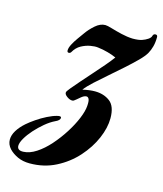

<svg xmlns="http://www.w3.org/2000/svg" viewBox="-144 -684 780 921"><g transform="rotate(15 246.5 -224.0)"><path d="M90 153Q56 153 30 141Q4 129 -13 111Q-31 91 -31 67Q-31 45 -17 22Q-3 -1 22 -23Q38 -37 62 -53.5Q86 -70 112 -83Q138 -96 158 -101Q162 -102 165 -102.5Q168 -103 170 -103Q179 -103 179 -97Q179 -84 156 -74Q133 -63 108.5 -42.5Q84 -22 63 1.5Q42 25 29 47.5Q16 70 16 85Q16 108 46 107Q77 106 110 84.5Q143 63 173.5 28.5Q204 -6 229 -45.5Q254 -85 269 -121.5Q284 -158 286 -184Q288 -209 283.5 -218.5Q279 -228 271 -228Q259 -228 243 -214Q227 -200 217 -193Q213 -191 209 -191Q197 -191 183 -201Q169 -211 170 -221Q170 -226 185 -244Q200 -262 223 -288.5Q246 -315 272 -344Q298 -373 320.5 -399.5Q343 -426 356 -444Q339 -452 314 -459Q289 -466 263 -469Q248 -471 225.5 -467Q203 -463 181 -451Q159 -439 145 -414Q141 -408 134 -408Q126 -408 126 -418Q126 -431 135.5 -449Q145 -467 158 -485Q171 -503 181 -517Q197 -540 221 -561Q245 -582 270 -582Q280 -582 303 -575Q326 -568 355.5 -561Q385 -554 412 -553Q443 -553 459 -559Q474 -564 486.5 -572.5Q499 -581 501 -591Q504 -601 514 -601Q524 -601 524 -590Q524 -564 518.5 -543.5Q513 -523 504 -507Q494 -489 469 -464Q444 -439 412 -410.5Q380 -382 347 -353.5Q314 -325 286 -299.5Q258 -274 243 -254Q277 -262 304 -262Q348 -262 378.5 -239Q409 -216 409 -156Q409 -109 386 -55.5Q363 -2 320.5 45.5Q278 93 219.5 123Q161 153 90 153Z"/></g></svg>

Font: Praise
Style: Regular
Weight: 400
Designer: Robert E. Leuschke
Foundry: Robert E. Leuschke
Version: Version 1.100; ttfautohint (v1.8.3)